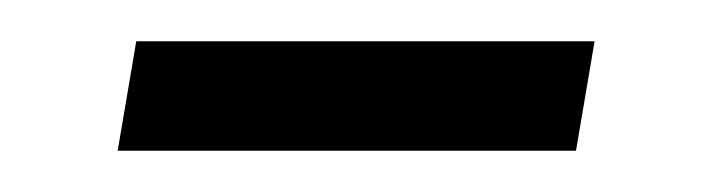

<svg xmlns="http://www.w3.org/2000/svg" viewBox="-20 -321 345 93"><path d="M37 -248 46 -301H268L259 -248Z"/></svg>

Font: Georama Light
Style: Italic
Weight: 300
Italic angle: -9°
Designer: Jean-Baptiste Levee
Foundry: Production Type
Version: Version 1.001